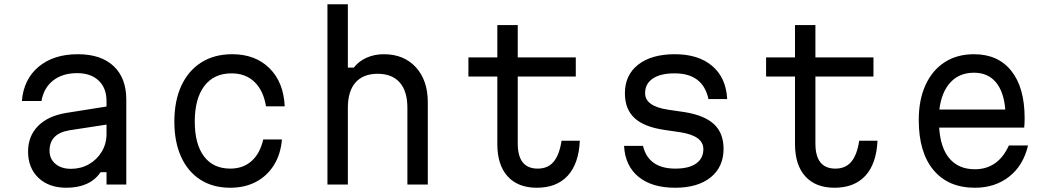

<svg xmlns="http://www.w3.org/2000/svg" viewBox="-20 -868 4940 903"><path d="M453 -58Q403 15 292 15Q210 15 161 -31.5Q112 -78 112 -155Q112 -228 159 -275.5Q206 -323 292 -337L481 -367V-392Q481 -454 444 -489Q407 -524 343 -524Q274 -524 230 -489.5Q186 -455 175 -393H83Q91 -495 161.5 -554Q232 -613 346 -613Q455 -613 514.5 -557Q574 -501 574 -399V0H481V-58ZM213 -159Q213 -121 240.5 -97.5Q268 -74 314 -74Q360 -74 398 -95.5Q436 -117 458.5 -154.5Q481 -192 481 -238V-282L305 -255Q213 -239 213 -159Z M1063 15Q982 15 923 -22.5Q864 -60 832 -130Q800 -200 800 -296Q800 -394 833 -465Q866 -536 927 -574.5Q988 -613 1072 -613Q1181 -613 1247.5 -547Q1314 -481 1319 -368H1231Q1219 -442 1177 -482.5Q1135 -523 1069 -523Q986 -523 941 -463.5Q896 -404 896 -296Q896 -190 939.5 -132.5Q983 -75 1063 -75Q1123 -75 1163 -110.5Q1203 -146 1218 -212H1306Q1300 -142 1268 -91Q1236 -40 1183.5 -12.5Q1131 15 1063 15Z M1520 0V-848H1616V-550H1644Q1667 -580 1704 -596.5Q1741 -613 1785 -613Q1880 -613 1936 -551.5Q1992 -490 1992 -387V0H1896V-361Q1896 -439 1860 -480Q1824 -521 1756 -521Q1688 -521 1652 -480Q1616 -439 1616 -361V0Z M2415 -750V-598H2688V-508H2415V-193Q2415 -75 2509 -75Q2557 -75 2584 -107.5Q2611 -140 2621 -206H2707Q2702 -98 2650 -41.5Q2598 15 2505 15Q2416 15 2367.5 -38.5Q2319 -92 2319 -190V-508H2183V-598H2319V-750Z M3004 -182Q3030 -75 3156 -75Q3220 -75 3254 -99Q3288 -123 3288 -167Q3288 -229 3180 -246L3105 -257Q3009 -271 2964 -313Q2919 -355 2919 -429Q2919 -515 2981.5 -564Q3044 -613 3154 -613Q3265 -613 3330 -557.5Q3395 -502 3400 -402H3312Q3286 -523 3153 -523Q3086 -523 3050 -498.5Q3014 -474 3014 -430Q3014 -368 3123 -352L3198 -341Q3293 -326 3338 -284Q3383 -242 3383 -168Q3383 -83 3322.5 -34Q3262 15 3155 15Q3046 15 2983 -36.5Q2920 -88 2915 -182Z M3815 -750V-598H4088V-508H3815V-193Q3815 -75 3909 -75Q3957 -75 3984 -107.5Q4011 -140 4021 -206H4107Q4102 -98 4050 -41.5Q3998 15 3905 15Q3816 15 3767.5 -38.5Q3719 -92 3719 -190V-508H3583V-598H3719V-750Z M4815 -184Q4793 -90 4726.5 -37.5Q4660 15 4565 15Q4440 15 4370.5 -68Q4301 -151 4301 -304Q4301 -399 4333 -468.5Q4365 -538 4423 -575.5Q4481 -613 4561 -613Q4674 -613 4736.5 -534.5Q4799 -456 4799 -312Q4799 -301 4798.5 -289.5Q4798 -278 4797 -268H4397Q4403 -172 4446 -122Q4489 -72 4565 -72Q4674 -72 4725 -184ZM4561 -526Q4492 -526 4450 -480.5Q4408 -435 4398 -353H4708Q4701 -437 4663.5 -481.5Q4626 -526 4561 -526Z"/></svg>

Font: Martian Mono Light
Style: Regular
Weight: 300
Monospace: yes
Designer: Roman Shamin
Foundry: Evil Martians
Version: Version 1.000; ttfautohint (v1.8.4.7-5d5b)